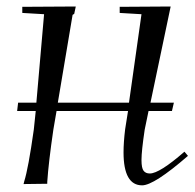

<svg xmlns="http://www.w3.org/2000/svg" viewBox="-20 -554 593 585"><path d="M32.2 -215.8 35.2 -241.2H90.8L114.3 -510.7L47.9 -514.6V-533.2L210.9 -534.2L206.1 -511.7L201.2 -508.8L156.2 -241.2H373L411.1 -510.7L344.7 -514.6V-533.2L500 -534.2L438.5 -241.2H509.8L503.9 -215.8H432.6L420.9 -159.2Q411.1 -93.8 411.1 -66.4Q411.1 -42 417.5 -33.7Q423.8 -25.4 436.5 -25.4Q465.8 -25.4 542 -91.8L552.7 -79.1Q449.2 10.7 413.1 10.7Q356.4 10.7 356.4 -89.8Q356.4 -120.1 361.3 -160.2L370.1 -215.8H152.3L142.6 -159.2Q127.9 -58.6 124 0V5.9L51.8 6.8L53.7 -1Q66.4 -41 83 -159.2L88.9 -215.8Z"/></svg>

Font: Kleymisska
Style: Regular
Weight: 500
Italic angle: -8°
Designer: gluk
Foundry: gluk
Version: Version 0.298